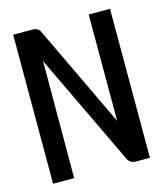

<svg xmlns="http://www.w3.org/2000/svg" viewBox="-92 -651 621 722"><g transform="rotate(-15 218.5 -290.0)"><path d="M26 0H108L109 -455L318 -17C324 -6 335 0 349 0H403V-580H320V-166L131 -563C126 -574 115 -580 102 -580H26Z"/></g></svg>

Font: Charger Sport
Style: DfBdNrw
Weight: 400
Designer: Jasper
Foundry: Cannot Into Space Fonts
Version: Version 1.1